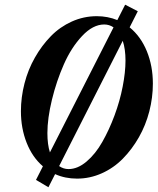

<svg xmlns="http://www.w3.org/2000/svg" viewBox="-20 -745 669 815"><path d="M185.5 49.8 132.8 18.6 162.1 -39.1Q117.2 -77.6 93 -139.2Q68.8 -200.7 68.8 -272.9Q68.8 -332 84 -390.9Q99.1 -449.7 128.2 -500.7Q157.2 -551.8 195.8 -591.3Q234.4 -630.9 284.9 -653.6Q335.4 -676.3 390.6 -676.3Q437.5 -676.3 478 -659.7L511.2 -725.1L564.9 -697.3L530.3 -628.9Q577.6 -590.3 603.3 -527.6Q628.9 -464.8 628.9 -390.1Q628.9 -331.1 613.8 -272.2Q598.6 -213.4 569.6 -162.4Q540.5 -111.3 501.7 -71.8Q462.9 -32.2 412.4 -9.5Q361.8 13.2 307.1 13.2Q256.3 13.2 213.9 -5.9ZM181.2 -180.2Q181.2 -131.8 191.9 -98.1L461.9 -628.9Q443.8 -641.1 422.4 -641.1Q374.5 -641.1 328.6 -592.3Q282.7 -543.5 251.2 -472.2Q219.7 -400.9 200.4 -321.5Q181.2 -242.2 181.2 -180.2ZM271 -27.3Q309.6 -27.3 347.4 -59.3Q385.3 -91.3 414.3 -142.6Q443.4 -193.8 466.1 -254.9Q488.8 -315.9 500.7 -377.2Q512.7 -438.5 512.7 -487.8Q512.7 -536.6 501 -571.8L231 -40Q249.5 -27.3 271 -27.3Z"/></svg>

Font: Elstob 14pt
Style: Bold Italic
Weight: 700
Italic angle: -20°
Designer: Peter S. Baker
Version: Version 1.015